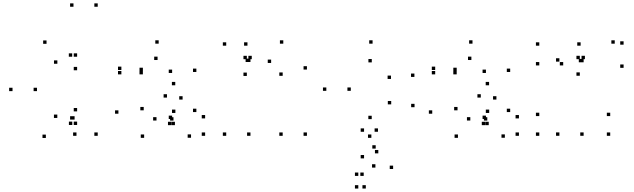

<svg xmlns="http://www.w3.org/2000/svg" viewBox="-20 -795 3760 1138"><path d="M422.1 -86.2V-106.2H402.1V-86.2ZM433.3 10V-10H413.3V10ZM559.2 10V-10H539.2V10ZM559.2 -755V-775H539.2V-755ZM415.5 -755V-775H395.5V-755ZM415.5 -86.2V-106.2H395.5V-86.2ZM251.8 22.8V2.8H231.8V22.8ZM408.4 -54.2V-74.2H388.4V-54.2ZM437.1 -54.2V-74.2H417.1V-54.2ZM437.1 -134.8V-154.8H417.1V-134.8ZM319.7 -95.9V-115.9H299.7V-95.9ZM199.2 -254.9V-274.9H179.2V-254.9ZM320 -417.1V-437.1H300V-417.1ZM437.1 -378.5V-398.5H417.1V-378.5ZM437.1 -458.8V-478.8H417.1V-458.8ZM407.9 -458.8V-478.8H387.9V-458.8ZM255.8 -535.3V-555.3H235.8V-535.3ZM54.2 -254.9V-274.9H34.2V-254.9Z M699.4 -380.1V-400.1H679.4V-380.1ZM699.4 -354.2V-374.2H679.4V-354.2ZM826.8 -354.2V-374.2H806.8V-354.2ZM826.9 -373.7V-393.7H806.9V-373.7ZM913.9 -439.3V-459.3H893.9V-439.3ZM1000.2 -362.5V-382.5H980.2V-362.5ZM1000.2 -89.7V-109.7H980.2V-89.7ZM1008.2 -80.3V-100.3H988.2V-80.3ZM1112.3 21.5V1.5H1092.3V21.5ZM1195.8 10V-10H1175.8V10ZM1195.8 -93.2V-113.2H1175.8V-93.2ZM1143.9 -130.8V-150.8H1123.9V-130.8ZM1143.9 -368.4V-388.4H1123.9V-368.4ZM920.5 -536.2V-556.2H900.5V-536.2ZM1018.8 -289.5V-309.5H998.8V-289.5ZM681.9 -121V-141H661.9V-121ZM834.3 22V2H814.3V22ZM995.6 -53.2V-73.2H975.6V-53.2ZM1016.8 -53.2V-73.2H996.8V-53.2ZM1019.5 -125.5V-145.5H999.5V-125.5ZM907.6 -80.6V-100.6H887.6V-80.6ZM831.8 -141.1V-161.1H811.8V-141.1ZM969.7 -216.6V-236.6H949.7V-216.6ZM1062.3 -204.8V-224.8H1042.3V-204.8Z M1455.8 -427.5V-447.5H1435.8V-427.5ZM1446.7 -524.2V-544.2H1426.7V-524.2ZM1320.8 -524.2V-544.2H1300.8V-524.2ZM1320.8 10V-10H1300.8V10ZM1464.5 10V-10H1444.5V10ZM1464.5 -427.5V-447.5H1444.5V-427.5ZM1799.2 -382.7V-402.7H1779.2V-382.7ZM1659.1 -536.1V-556.1H1639.1V-536.1ZM1472.2 -444.2V-464.2H1452.2V-444.2ZM1443 -444.2V-464.2H1423V-444.2ZM1443 -344.8V-364.8H1423V-344.8ZM1587 -421.8V-441.8H1567V-421.8ZM1655.5 -345.6V-365.6H1635.5V-345.6ZM1655.5 10V-10H1635.5V10ZM1799.2 10V-10H1779.2V10Z M2183.2 -88.9V-108.9H2163.2V-88.9ZM2059.2 -256.6V-276.6H2039.2V-256.6ZM2183.6 -425.2V-445.2H2163.6V-425.2ZM2297.4 -327V-347H2277.4V-327ZM2436.2 -339.1V-359.1H2416.2V-339.1ZM2188.3 -536.2V-556.2H2168.3V-536.2ZM1914.2 -256.6V-276.6H1894.2V-256.6ZM2181.1 22V2H2161.1V22ZM2437 -159.6V-179.6H2417V-159.6ZM2298.7 -176.4V-196.4H2278.7V-176.4ZM2222.3 114V94H2202.3V114ZM2220.3 -14V-34H2200.3V-14ZM2137.8 -14V-34H2117.8V-14ZM2137.8 143.8V123.8H2117.8V143.8ZM2205.1 198.4V178.4H2185.1V198.4ZM2135.7 247.6V227.6H2115.7V247.6ZM2103.7 247.6V227.6H2083.7V247.6ZM2103.7 322.5V302.5H2083.7V322.5ZM2148.2 322.5V302.5H2128.2V322.5ZM2310 206.7V186.7H2290V206.7ZM2206.8 85.8V65.8H2186.8V85.8Z M2559.4 -380.1V-400.1H2539.4V-380.1ZM2559.4 -354.2V-374.2H2539.4V-354.2ZM2686.8 -354.2V-374.2H2666.8V-354.2ZM2686.9 -373.7V-393.7H2666.9V-373.7ZM2773.9 -439.3V-459.3H2753.9V-439.3ZM2860.2 -362.5V-382.5H2840.2V-362.5ZM2860.2 -89.7V-109.7H2840.2V-89.7ZM2868.2 -80.3V-100.3H2848.2V-80.3ZM2972.3 21.5V1.5H2952.3V21.5ZM3055.8 10V-10H3035.8V10ZM3055.8 -93.2V-113.2H3035.8V-93.2ZM3003.9 -130.8V-150.8H2983.9V-130.8ZM3003.9 -368.4V-388.4H2983.9V-368.4ZM2780.5 -536.2V-556.2H2760.5V-536.2ZM2878.8 -289.5V-309.5H2858.8V-289.5ZM2541.9 -121V-141H2521.9V-121ZM2694.3 22V2H2674.3V22ZM2855.6 -53.2V-73.2H2835.6V-53.2ZM2876.8 -53.2V-73.2H2856.8V-53.2ZM2879.5 -125.5V-145.5H2859.5V-125.5ZM2767.6 -80.6V-100.6H2747.6V-80.6ZM2691.8 -141.1V-161.1H2671.8V-141.1ZM2829.7 -216.6V-236.6H2809.7V-216.6ZM2922.3 -204.8V-224.8H2902.3V-204.8Z M3176.4 -524.2V-544.2H3156.4V-524.2ZM3176.4 -407.2V-427.2H3156.4V-407.2ZM3318.1 -407.2V-427.2H3298.1V-407.2ZM3295.6 -429.7V-449.7H3275.6V-429.7ZM3295.6 9.8V-10.2H3275.6V9.8ZM3439.2 9.8V-10.2H3419.2V9.8ZM3439.2 -425.8V-445.8H3419.2V-425.8ZM3430.6 -425.8V-445.8H3410.6V-425.8ZM3421.4 -524.2V-544.2H3401.4V-524.2ZM3676.1 -530.2V-550.2H3656.1V-530.2ZM3623.6 -536.1V-556.1H3603.6V-536.1ZM3446.8 -444.3V-464.3H3426.8V-444.3ZM3416.6 -444.3V-464.3H3396.6V-444.3ZM3416.6 -346V-366H3396.6V-346ZM3676.1 -392.9V-412.9H3656.1V-392.9ZM3596.8 10V-10H3576.8V10ZM3596.8 -107V-127H3576.8V-107ZM3176.4 -107V-127H3156.4V-107ZM3176.4 10V-10H3156.4V10Z"/></svg>

Font: Monaspace Neon Dots Var
Style: Regular
Weight: 400
Designer: Riley Cran and the Lettermatic Team
Version: Version 1.100 (Monaspace Neon Dots)